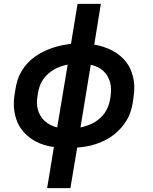

<svg xmlns="http://www.w3.org/2000/svg" viewBox="-20 -755 790 990"><path d="M223 215 258 3Q233 0 208.5 -7.5Q184 -15 162.5 -26.5Q141 -38 122.5 -54Q104 -70 89.5 -90Q75 -110 66.5 -133Q58 -156 54 -181.5Q50 -207 51.5 -233Q53 -259 58 -285L59 -292Q63 -317 70 -340.5Q77 -364 90 -386Q103 -408 120.5 -427.5Q138 -447 159 -462Q180 -477 203 -488.5Q226 -500 250 -508Q274 -516 298 -521Q322 -526 346 -529L380 -735H500L466 -525Q490 -521 514.5 -513Q539 -505 560.5 -493.5Q582 -482 601 -466Q620 -450 634 -430.5Q648 -411 657 -387.5Q666 -364 670 -339Q674 -314 672 -287.5Q670 -261 666 -235L665 -228Q661 -203 653.5 -179.5Q646 -156 633 -134.5Q620 -113 602.5 -93.5Q585 -74 564.5 -58.5Q544 -43 521 -31.5Q498 -20 474 -12Q450 -4 426 0Q402 4 378 6L343 215ZM275 -98 329 -422Q310 -418 292.5 -412Q275 -406 258.5 -396.5Q242 -387 227.5 -374Q213 -361 202 -345Q191 -329 185 -311.5Q179 -294 176 -276L175 -269Q171 -249 170.5 -229.5Q170 -210 174.5 -192.5Q179 -175 188 -159Q197 -143 210.5 -131Q224 -119 240.5 -110.5Q257 -102 275 -98ZM395 -98Q413 -102 431 -108Q449 -114 465.5 -123.5Q482 -133 496.5 -146Q511 -159 521.5 -175Q532 -191 538.5 -208.5Q545 -226 548 -244L549 -251Q552 -271 552.5 -290.5Q553 -310 548.5 -327.5Q544 -345 535 -361Q526 -377 513 -389Q500 -401 483.5 -409Q467 -417 448 -421Z"/></svg>

Font: Zed Sans Extended
Style: Bold Italic
Weight: 700
Width: 7
Italic angle: -9°
Designer: Belleve Invis
Foundry: Belleve Invis
Version: Version 1.0.0; ttfautohint (v1.8.4)